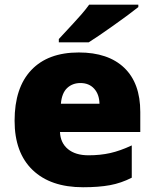

<svg xmlns="http://www.w3.org/2000/svg" viewBox="-20 -786 658 816"><path d="M333 9.8Q194.8 9.8 118.4 -63.7Q42 -137.2 42 -272.9Q42 -413.1 112.8 -488Q183.6 -563 314.9 -563Q439.9 -563 508.1 -497.8Q576.2 -432.6 576.2 -310.1V-225.1H234.9Q236.8 -178.7 268.8 -152.3Q300.8 -126 356 -126Q406.2 -126 448.5 -135.5Q490.7 -145 540 -168V-30.8Q495.1 -7.8 447.3 1Q399.4 9.8 333 9.8ZM321.8 -433.1Q288.1 -433.1 265.4 -411.9Q242.7 -390.6 238.8 -345.2H402.8Q401.9 -385.3 380.1 -409.2Q358.4 -433.1 321.8 -433.1ZM230 -606V-620.1Q305.2 -700.7 325.4 -724.1Q345.7 -747.6 358.9 -766.1H567.9V-755.9Q528.8 -724.6 460.4 -676.3Q392.1 -627.9 356.9 -606Z"/></svg>

Font: Open Sans ExtBd
Style: Bold
Weight: 800
Foundry: Ascender Corporation
Version: Version 1.10